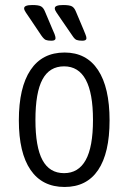

<svg xmlns="http://www.w3.org/2000/svg" viewBox="-20 -738 510 764"><path d="M237 6Q148 6 101.5 -62Q55 -130 55 -259Q55 -390 101.5 -459.5Q148 -529 237 -529Q324 -529 370 -459.5Q416 -390 416 -259Q416 -129 370.5 -61.5Q325 6 237 6ZM235 -49Q292 -49 321 -101Q350 -153 350 -261Q350 -474 235 -474Q177 -474 149 -422Q121 -370 121 -261Q121 -153 149 -101Q177 -49 235 -49ZM308 -576Q293 -576 285 -579Q277 -582 268 -596L224 -660Q212 -678 205 -688Q198 -698 198 -705Q198 -718 231 -718Q257 -718 266.5 -712.5Q276 -707 282 -692L312 -621Q315 -613 319.5 -602.5Q324 -592 324 -586Q324 -576 308 -576ZM185 -576Q170 -576 162.5 -579Q155 -582 145 -596L102 -660Q90 -678 83 -688Q76 -698 76 -705Q76 -718 109 -718Q134 -718 143.5 -712.5Q153 -707 159 -692L189 -621Q193 -613 197 -602.5Q201 -592 201 -586Q201 -576 185 -576Z"/></svg>

Font: Asap Condensed Light
Style: Regular
Weight: 300
Width: 3
Designer: Pablo Cosgaya
Foundry: Omnibus-Type
Version: Version 3.001; ttfautohint (v1.8.4.7-5d5b)